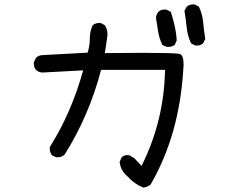

<svg xmlns="http://www.w3.org/2000/svg" viewBox="-20 -809 1040 868"><path d="M628 39Q587 23 556 -12Q524 -39 521 -78L530 -98Q541 -108 557 -108L565 -107L587 -94L620 -59Q722 -263 726 -493H437Q382 -284 272 -110Q259 -98 240 -98H234L215 -107Q205 -120 205 -138V-144Q302 -297 356 -491L170 -481Q133 -486 133 -522V-528L143 -548Q156 -560 175 -560L376 -571Q386 -601 386 -634.5Q386 -668 399 -695Q411 -705 429 -705H435L454 -695Q466 -677 466 -653Q466 -646 454 -569L609 -570Q773 -570 791.5 -565.5Q810 -561 810 -517L809 -501Q792 -201 661 25Q647 37 628 39ZM740 -597H733L714 -606Q700 -635 695 -666Q690 -697 685 -729Q690 -766 725 -766H731L752 -756Q776 -683 779 -627L770 -606Q758 -597 740 -597ZM869 -603H863L844 -613Q828 -646 824 -684.5Q820 -723 814 -760L824 -779Q836 -789 853 -789H859L879 -779Q895 -746 898.5 -708Q902 -670 908 -633L898 -613Q887 -603 869 -603Z"/></svg>

Font: Xiaolai Mono SC
Style: Regular
Weight: 400
Monospace: yes
Designer: LXGW / Nozomi Seto
Version: Version 3.113;September 30, 2024